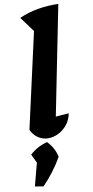

<svg xmlns="http://www.w3.org/2000/svg" viewBox="-111 -797 543 1122"><g transform="rotate(-10 161.0 -236.5)"><path d="M165 -609 89 -712Q142 -736 201 -746Q260 -756 322 -754ZM179 -36 147 -104Q182 -107 212 -109.5Q242 -112 271 -114Q264 -76 242 -48.5Q220 -21 190 -6Q160 9 128 9Q97 9 70.5 -8Q44 -25 28 -58L174 -709L322 -754ZM2 273 40 129 169 126Q121 210 52 281ZM60 183 13 86Q59 44 117 30Q157 70 169 126Z"/></g></svg>

Font: Piazzolla Thin Black
Style: Italic
Weight: 900
Italic angle: -11.3°
Version: Version 2.005